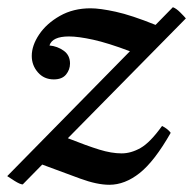

<svg xmlns="http://www.w3.org/2000/svg" viewBox="-43 -500 535 532"><path d="M-23 -12 317 -358Q256 -381 215 -390Q174 -399 148 -399Q102 -399 94 -374Q116 -372 133.5 -359.5Q151 -347 151 -324Q151 -307 140 -293.5Q129 -280 106 -280Q79 -280 62 -299.5Q45 -319 45 -345Q45 -374 65.5 -404.5Q86 -435 123 -456Q160 -477 208 -477Q234 -477 277.5 -467.5Q321 -458 388 -431L436 -480Q445 -477 456.5 -465.5Q468 -454 472 -449L145 -117Q198 -96 232 -85.5Q266 -75 294 -75Q320 -75 346.5 -90Q373 -105 406 -151Q422 -143 430 -132Q385 -53 344 -20.5Q303 12 260 12Q226 12 179.5 -5Q133 -22 74 -44L20 11Q13 11 -3 1Q-19 -9 -23 -12Z"/></svg>

Font: Tiro Bangla
Style: Italic
Weight: 400
Italic angle: -11°
Designer: Bangla: John Hudson & Fiona Ross, assisted by Neelakash Kshetrimayum. Latin: John Hudson with Paul Hanslow, assisted by 
Foundry: Tiro Typeworks Ltd.
Version: Version 1.60